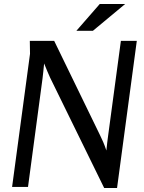

<svg xmlns="http://www.w3.org/2000/svg" viewBox="-20 -928 715 953"><path d="M249 -725 476 -258Q484 -242 492 -223.5Q500 -205 508 -181Q510 -204 512.5 -222.5Q515 -241 517 -257L580 -725H659L561 5H497L229 -542Q222 -558 214.5 -575Q207 -592 199 -613Q197 -591 195 -573Q193 -555 191 -538L119 0H40L129 -661L128 -725ZM475 -908H601L441 -775H359Z"/></svg>

Font: Rosario Medium
Style: Italic
Weight: 500
Italic angle: -8.05°
Version: Version 1.201